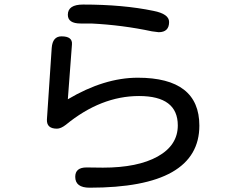

<svg xmlns="http://www.w3.org/2000/svg" viewBox="-20 -787 1040 861"><path d="M284.2 -341.8Q447.3 -438.5 597.7 -438.5Q874 -438.5 874 -223.6Q874 -85 751.5 -15.1Q628.9 54.7 381.8 54.7Q317.4 54.7 317.4 5.9Q317.4 -36.1 368.2 -36.1L441.4 -35.2Q597.7 -35.2 687.5 -85.4Q777.3 -135.7 777.3 -224.6Q777.3 -356.4 603.5 -356.4Q432.6 -356.4 275.4 -227.5Q252.9 -210 235.4 -210Q188.5 -210 190.4 -251L211.9 -572.3Q215.8 -624 255.9 -624Q305.7 -624 302.7 -587.9L284.2 -341.8ZM389.6 -681.6H341.8Q284.2 -681.6 284.2 -720.7Q284.2 -766.6 352.5 -766.6Q532.2 -766.6 668 -738.3Q738.3 -724.6 738.3 -688.5Q738.3 -642.6 691.4 -642.6L661.1 -646.5Q528.3 -674.8 389.6 -681.6Z"/></svg>

Font: jf-openhuninn-1.0
Style: Regular
Weight: 400
Designer: [Kosugi Maru]
      Designed by Motoya company      

      [Varela Round]
      Joe Prince(Latin component); Avraham Co
Foundry: justfont CO.,LTD.
Version: 1.0